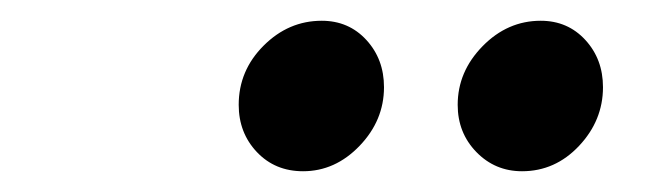

<svg xmlns="http://www.w3.org/2000/svg" viewBox="-20 -767 640 185"><path d="M272 -602Q245 -602 227.5 -620.5Q210 -639 210 -666Q210 -699 234 -723Q258 -747 290 -747Q316 -747 333 -728.5Q350 -710 350 -683Q350 -651 326.5 -626.5Q303 -602 272 -602ZM483 -602Q457 -602 439 -620.5Q421 -639 421 -666Q421 -698 445 -722.5Q469 -747 501 -747Q527 -747 544 -728.5Q561 -710 561 -683Q561 -651 538 -626.5Q515 -602 483 -602Z"/></svg>

Font: Red Hat Display
Style: Bold Italic
Weight: 700
Italic angle: -12°
Designer: Pentagram, MCKL
Foundry: Pentagram, MCKL
Version: Version 1.023; ttfautohint (v1.8.3)